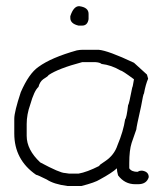

<svg xmlns="http://www.w3.org/2000/svg" viewBox="-20 -620 528 636"><path d="M253.9 -455.1H306.6Q337.9 -452.6 423.8 -412.1L466.8 -373L470.7 -359.4Q462.4 -340.3 457 -310.5Q454.6 -309.6 447.3 -267.6Q431.6 -198.2 431.6 -191.4L416 -146.5Q408.2 -122.1 408.2 -80.1V-62.5Q415.5 -50.8 435.5 -50.8Q441.9 -54.7 447.3 -54.7H451.2Q472.7 -51.3 472.7 -33.2Q465.8 -9.8 437.5 -9.8H427.7Q393.1 -9.8 371.1 -39.1Q367.2 -52.7 367.2 -62.5Q351.1 -47.4 310.5 -25.4Q295.4 -15.6 250 -3.9H203.1Q158.2 -9.8 134.8 -25.4Q103.5 -41 99.6 -41Q27.3 -90.8 27.3 -177.7V-226.6Q27.3 -249.5 48.8 -314.5Q75.7 -376.5 107.4 -398.4Q149.4 -429.2 234.4 -453.1Q244.6 -455.1 253.9 -455.1ZM68.4 -169.9Q68.4 -124 113.3 -82Q178.7 -46.9 195.3 -46.9L209 -44.9H240.2Q268.1 -49.8 308.6 -70.3Q308.6 -73.7 328.1 -85.9Q358.4 -106 369.1 -138.7Q388.7 -185.5 394.5 -224.6Q399.4 -229.5 404.3 -271.5Q407.2 -273.4 418 -330.1Q419.4 -330.1 423.8 -357.4Q384.3 -386.7 378.9 -386.7Q349.1 -404.3 316.4 -408.2Q311 -413.1 296.9 -414.1H252Q172.9 -393.1 140.6 -371.1Q140.6 -368.2 123 -357.4Q111.8 -349.1 107.4 -332Q93.3 -319.8 80.1 -273.4Q68.4 -240.7 68.4 -209ZM242.2 -599.6Q273.4 -595.7 273.4 -574.2V-556.6Q270 -535.2 252 -535.2H240.2Q212.9 -541.5 212.9 -560.5V-566.4Q223.6 -599.6 242.2 -599.6Z"/></svg>

Font: CEF Fonts CJK
Style: Regular
Weight: 400
Designer: PartyBoss (派对大魔王)
Version: Release 2.25